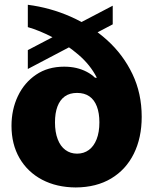

<svg xmlns="http://www.w3.org/2000/svg" viewBox="-20 -784 651 815"><path d="M458.5 -680.7 98.1 -491.2V-571.3L458.5 -759.8ZM301.3 11.7Q220.2 11.2 158.7 -21.2Q97.2 -53.7 63 -112.5Q28.8 -171.4 28.8 -250Q28.8 -318.8 55.9 -376Q83 -433.1 133.1 -467Q183.1 -501 252.4 -501Q280.3 -501 304.2 -495.4Q328.1 -489.7 348.1 -479.2Q368.2 -468.8 383.3 -454.1H391.1Q363.3 -508.8 312.7 -552Q262.2 -595.2 204.8 -625Q147.5 -654.8 98.1 -668.9V-763.7Q193.4 -751.5 280.3 -713.1Q367.2 -674.8 435.1 -613.3Q502.9 -551.8 542.2 -469.7Q581.5 -387.7 581.5 -288.1Q581.5 -199.2 548.1 -131.6Q514.6 -64 451.9 -26.4Q389.2 11.2 301.3 11.7ZM307.1 -131.8Q335.9 -131.8 357.2 -147.5Q378.4 -163.1 390.1 -192.9Q401.9 -222.7 401.9 -264.6Q401.9 -304.2 391.1 -332.3Q380.4 -360.4 359.4 -375Q338.4 -389.6 307.1 -389.6Q275.9 -389.6 255.1 -374.8Q234.4 -359.9 223.9 -332Q213.4 -304.2 213.4 -264.6Q213.4 -223.1 224.9 -193.1Q236.3 -163.1 257.6 -147.5Q278.8 -131.8 307.1 -131.8Z"/></svg>

Font: Inter 17pt Black
Style: Regular
Weight: 900
Version: Version 4.001;git-66647c0bb